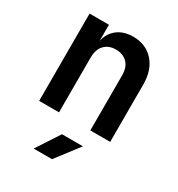

<svg xmlns="http://www.w3.org/2000/svg" viewBox="-187 -683 973 1047"><g transform="rotate(30 299.5 -160.0)"><path d="M180.7 240.2 275.4 95.2H407.2L296.4 240.2ZM76.7 0V-549.8H198.7V-446.8Q208.5 -498.5 247.6 -529.3Q286.6 -559.6 346.2 -560.1Q427.2 -560.1 475.6 -505.9Q523.9 -451.7 523.9 -360.8V0H398.9V-346.2Q398.9 -397 372.6 -424.3Q346.2 -451.7 300.8 -452.1Q254.4 -452.1 228 -423.8Q201.7 -396 201.7 -344.2V0Z"/></g></svg>

Font: UDEV Gothic 35
Style: Bold
Weight: 700
Version: v2.1.0; ttfautohint (v1.8.4.7-5d5b-dirty) -l 6 -r 45 -G 200 